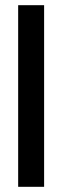

<svg xmlns="http://www.w3.org/2000/svg" viewBox="-20 -720 240 740"><path d="M150 0H50V-700H150Z"/></svg>

Font: Railway
Style: Regular
Weight: 400
Version: 1.000